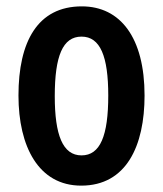

<svg xmlns="http://www.w3.org/2000/svg" viewBox="-20 -573 512 603"><path d="M434 -273C434 -455 358 -553 237 -553C98 -553 38 -442 38 -273C38 -113 101 10 235 10C377 10 434 -115 434 -273ZM152 -271C152 -397 177 -458 236 -458C295 -458 320 -396 320 -273C320 -147 295 -85 236 -85C177 -85 152 -149 152 -271Z"/></svg>

Font: Noto Sans Armenian ExtraCondensed SemiBold
Style: Regular
Weight: 600
Width: 2
Designer: Monotype Design Team
Foundry: Monotype Imaging Inc.
Version: Version 2.008